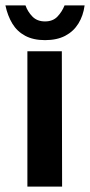

<svg xmlns="http://www.w3.org/2000/svg" viewBox="-31 -688 332 708"><path d="M70 0V-499H197L198 0ZM135 -540Q92 -540 62 -556Q32 -572 14.5 -601Q-3 -630 -11 -668H63Q71 -645 88.5 -627Q106 -609 135 -609Q164 -609 181 -627Q198 -645 207 -668H281Q276 -630 258 -601Q240 -572 209.5 -556Q179 -540 135 -540Z"/></svg>

Font: Maven Pro SemiBold
Style: Regular
Weight: 600
Designer: Joe Prince
Foundry: Joe Prince
Version: Version 2.103